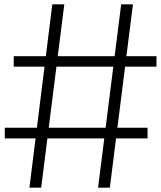

<svg xmlns="http://www.w3.org/2000/svg" viewBox="-20 -861 740 881"><path d="M590 -841 484 0H430L536 -841ZM698 -603V-555H43V-603ZM275 -841 169 0H115L220 -841ZM657 -275V-226H2V-275Z"/></svg>

Font: Matangi Light
Style: Regular
Weight: 400
Version: Version 3.002